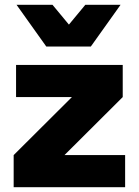

<svg xmlns="http://www.w3.org/2000/svg" viewBox="-20 -781 579 801"><path d="M502 0H37V-134L280 -376H47V-510H492V-376L249 -134H502ZM49 -761H199L330 -603H205L336 -761H483L359 -587H173Z"/></svg>

Font: Wix Madefor Display ExtraBold
Style: Regular
Weight: 800
Designer: Dalton Maag Ltd
Foundry: Dalton Maag Ltd
Version: Version 3.100